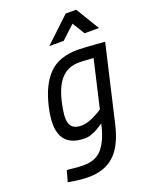

<svg xmlns="http://www.w3.org/2000/svg" viewBox="-177 -834 917 1167"><g transform="rotate(-20 282.0 -251.0)"><path d="M397 -742H465L557 -590H464L415 -670L329 -590H236ZM374 -435Q334 -435 304.5 -422Q275 -409 253 -384Q231 -359 215.5 -322.5Q200 -286 190 -240Q181 -199 178 -167.5Q175 -136 181.5 -114Q188 -92 205.5 -80.5Q223 -69 255 -69Q278 -69 302 -77Q326 -85 346 -96Q370 -107 393 -123L464 -430Q447 -431 430 -432Q416 -433 400.5 -434Q385 -435 374 -435ZM188 240Q166 240 143 238Q120 236 101 233Q79 230 58 226L78 154Q99 156 118 158Q135 160 153.5 161Q172 162 186 162Q265 162 306.5 112Q348 62 369 -29L372 -40Q369 -39 357.5 -31Q346 -23 329 -13.5Q312 -4 291 3.5Q270 11 249 11Q195 11 160.5 -6.5Q126 -24 109.5 -57.5Q93 -91 93 -138.5Q93 -186 107 -246Q137 -376 202.5 -443Q268 -510 390 -510Q410 -510 439.5 -508Q469 -506 497 -504Q530 -501 564 -499L450 -8Q421 120 358.5 180Q296 240 188 240Z"/></g></svg>

Font: Panefresco 500wt
Style: Italic
Weight: 700
Foundry: Campivisivi & Chank Co
Version: Version 1.000